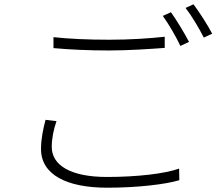

<svg xmlns="http://www.w3.org/2000/svg" viewBox="-20 -849 1040 894"><path d="M229 -676V-625C306 -618 391 -614 489 -614C579 -614 680 -621 747 -626V-678C677 -670 584 -664 489 -664C392 -664 300 -668 229 -676ZM243 -285 192 -291C181 -249 171 -203 171 -155C171 -36 290 25 479 25C622 25 753 9 815 -10L814 -64C747 -40 617 -25 478 -25C308 -25 221 -80 221 -165C221 -204 229 -244 243 -285ZM776 -792 738 -775C765 -738 801 -676 820 -635L860 -654C838 -697 801 -757 776 -792ZM881 -829 844 -812C873 -775 906 -719 929 -674L968 -692C948 -731 908 -793 881 -829Z"/></svg>

Font: Noto Sans SC Light
Style: Regular
Weight: 300
Designer: Ryoko NISHIZUKA 西塚涼子 (kana, bopomofo & ideographs); Paul D. Hunt (Latin, Greek & Cyrillic); Sandoll Communications 산돌커뮤니
Foundry: Adobe
Version: Version 2.004;hotconv 1.0.118;makeotfexe 2.5.65603